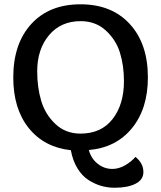

<svg xmlns="http://www.w3.org/2000/svg" viewBox="-20 -693 752 897"><path d="M559.1 -314Q559.1 -386.2 540.5 -446.5Q522 -506.8 474.4 -550.5Q426.8 -594.2 356.9 -594.2Q264.2 -594.2 209 -528.6Q153.8 -462.9 153.8 -359.9Q153.8 -285.2 172.4 -222.2Q190.9 -159.2 238.5 -114Q286.1 -68.8 356 -68.8Q453.1 -68.8 506.1 -137Q559.1 -205.1 559.1 -314ZM311 8.8Q186 -4.9 114 -95Q42 -185.1 42 -331.1Q42 -488.8 126 -580.8Q210 -672.9 356 -672.9Q502 -672.9 586.4 -580.8Q670.9 -488.8 670.9 -331.1Q670.9 -185.1 596.4 -94Q522 -2.9 395 7.8Q405.8 47.9 436.3 72Q466.8 96.2 504.9 96.2Q535.2 96.2 564.7 79.1Q594.2 62 612.8 40Q649.9 69.8 649.9 110.8Q649.9 147 613 165.5Q576.2 184.1 515.1 184.1Q481.9 184.1 451.4 175Q420.9 166 391.8 147Q362.8 127.9 341.3 92.5Q319.8 57.1 311 8.8Z"/></svg>

Font: Sukar
Style: Bold
Weight: 700
Designer: Dario Muhafara - Ghiath Alsory
Foundry: Dario Muhafara - Ghiath Alsory
Version: Version 1.00 March 27, 2016, initial release